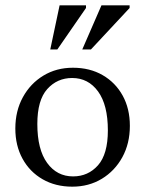

<svg xmlns="http://www.w3.org/2000/svg" viewBox="-20 -690 544 720"><path d="M251 10Q188 10 139.8 -17.8Q91.5 -45.5 64.5 -94.8Q37.5 -144 37.5 -208Q37.5 -274 65.8 -325.5Q94 -377 142.8 -406.5Q191.5 -436 253.5 -436Q317 -436 365 -408.2Q413 -380.5 440 -331.5Q467 -282.5 467 -218Q467 -152 438.8 -100.5Q410.5 -49 361.8 -19.5Q313 10 251 10ZM254 -28.5Q310.5 -28.5 347.5 -70.2Q384.5 -112 384.5 -201Q384.5 -296.5 347.8 -347Q311 -397.5 250.5 -397.5Q194.5 -397.5 157.2 -356Q120 -314.5 120 -225Q120 -129.5 156.8 -79Q193.5 -28.5 254 -28.5ZM288.5 -504.5 360.5 -670H466V-660L321 -504.5ZM168.5 -504.5 203.5 -670H302.5V-660L195 -504.5Z"/></svg>

Font: Newsreader Text
Style: Regular
Weight: 400
Designer: Hugues Gentile
Foundry: Production Type
Version: Version 1.002